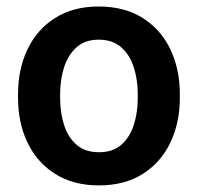

<svg xmlns="http://www.w3.org/2000/svg" viewBox="-20 -558 606 588"><path d="M35.2 -258.8V-269Q35.2 -346.2 64.2 -407Q93.3 -467.8 148.7 -502.9Q204.1 -538.1 282.2 -538.1Q361.3 -538.1 417 -502.9Q472.7 -467.8 501.7 -407Q530.8 -346.2 530.8 -269V-258.8Q530.8 -182.1 501.7 -121.3Q472.7 -60.5 417.2 -25.4Q361.8 9.8 283.2 9.8Q204.6 9.8 148.9 -25.4Q93.3 -60.5 64.2 -121.3Q35.2 -182.1 35.2 -258.8ZM164.1 -269V-258.8Q164.1 -212.9 176.3 -175Q188.5 -137.2 214.6 -114.5Q240.7 -91.8 283.2 -91.8Q325.2 -91.8 351.3 -114.5Q377.4 -137.2 389.6 -175Q401.9 -212.9 401.9 -258.8V-269Q401.9 -314 389.6 -352.1Q377.4 -390.1 351.1 -413.3Q324.7 -436.5 282.2 -436.5Q240.7 -436.5 214.6 -413.3Q188.5 -390.1 176.3 -352.1Q164.1 -314 164.1 -269Z"/></svg>

Font: Vazirmatn RD SemiBold
Style: Regular
Weight: 600
Designer: Saber Rastikerdar
Foundry: Saber Rastikerdar
Version: Version 32.102